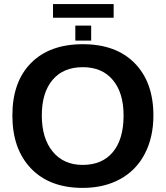

<svg xmlns="http://www.w3.org/2000/svg" viewBox="-20 -916 818 946"><path d="M735.8 -347.2Q735.8 -239.7 693.4 -158.2Q650.9 -76.7 571.8 -33.4Q492.7 9.8 387.2 9.8Q225.1 9.8 133.1 -85.7Q41 -181.2 41 -347.2Q41 -512.7 132.8 -605.5Q224.6 -698.2 388.2 -698.2Q551.8 -698.2 643.8 -604.5Q735.8 -510.7 735.8 -347.2ZM588.9 -347.2Q588.9 -458.5 536.1 -521.7Q483.4 -585 388.2 -585Q291.5 -585 238.8 -522.2Q186 -459.5 186 -347.2Q186 -233.9 240 -168.7Q293.9 -103.5 387.2 -103.5Q483.9 -103.5 536.4 -167Q588.9 -230.5 588.9 -347.2ZM429.2 -715.8H351.1V-790H429.2ZM241.2 -896H540V-828.6H241.2Z"/></svg>

Font: Liberation Sans
Style: Bold
Weight: 700
Designer: Steve Matteson
Foundry: Ascender Corporation
Version: Version 2.1.5